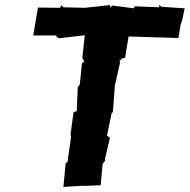

<svg xmlns="http://www.w3.org/2000/svg" viewBox="-20 -738 754 763"><path d="M689 -587 698 -641 703 -654 714 -705 622 -711 613 -718 612 -709 515 -713 512 -705 426 -716 419 -707 418 -718 318 -707 233 -709 231 -710 224 -718 219 -707 131 -708 122 -656 112 -597H202L208 -589L216 -586L317 -598L307 -508H308L315 -492L306 -488L297 -402L289 -392L285 -297L272 -291L260 -201L261 -202L263 -186L262 -191L248 -93L241 -90L232 5L309 0L313 1L380 -2L388 -87L398 -100L397 -106L417 -191L405 -199L424 -290H427L429 -298L436 -390V-396L457 -489L455 -498L461 -500L467 -511L462 -505L477 -508L491 -593C557 -591 622 -589 689 -587Z"/></svg>

Font: Asimov Print
Style: DIt
Weight: 250
Width: 0
Designer: Google
Version: Version 2.000980: 2014